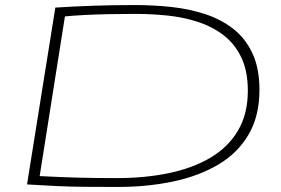

<svg xmlns="http://www.w3.org/2000/svg" viewBox="-20 -730 1114 760"><path d="M446 10Q372 10 315 9.5Q258 9 204.5 6.5Q151 4 87 0L199 -700Q278 -705 354 -707.5Q430 -710 515 -710Q587 -710 657.5 -702.5Q728 -695 791 -674.5Q854 -654 902.5 -616.5Q951 -579 979 -519.5Q1007 -460 1007 -374Q1007 -271 964 -197.5Q921 -124 844 -78.5Q767 -33 665 -11.5Q563 10 446 10ZM442 -25Q553 -25 647.5 -44.5Q742 -64 812.5 -105.5Q883 -147 922 -213Q961 -279 961 -371Q961 -449 935 -503Q909 -557 864.5 -591Q820 -625 763 -643.5Q706 -662 642.5 -668.5Q579 -675 517 -675Q466 -675 412.5 -674Q359 -673 312.5 -670.5Q266 -668 237 -665L137 -33Q213 -29 283 -27Q353 -25 442 -25Z"/></svg>

Font: Georama ExtraExtended ExtraLight
Style: Italic
Weight: 200
Width: 8
Italic angle: -9°
Designer: Jean-Baptiste Levee
Foundry: Production Type
Version: Version 1.000